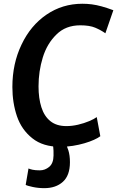

<svg xmlns="http://www.w3.org/2000/svg" viewBox="-20 -775 624 1024"><path d="M302 8Q209 8 152.5 -37.5Q95 -83 70.5 -154.8Q46 -226.5 46 -311Q46 -436 95 -537.5Q143 -639 228 -697Q313 -755 419 -755Q445 -755 469.8 -751.8Q494.5 -748.5 522 -741Q549.5 -733.5 584.5 -720.5L542 -597.5Q518 -614.5 488 -627.2Q458 -640 408 -640Q330 -640 281 -591Q231 -542.5 208.2 -468.5Q185.5 -394.5 185.5 -314.5Q185.5 -250.5 200.8 -202.8Q216 -155 248.8 -128.8Q281.5 -102.5 334 -102.5Q364.5 -102.5 396.5 -110Q428.5 -117.5 455.2 -128.8Q482 -140 496 -150.5L515 -48.5Q503.5 -39.5 481.5 -29.5Q459.5 -19.5 430.5 -11Q401.5 -2.5 368.5 2.8Q335.5 8 302 8ZM216 228.5Q184 228.5 154.8 222.2Q125.5 216 117 211L132 123.5Q139 127 153.5 130.2Q168 133.5 192.5 133.5Q220 133.5 242.5 114.8Q265 96 265.5 54.5Q266 26 264 10.5Q262 -5 260 -15L288 -17L326 -15Q336 -0.5 344.5 26.5Q353 53.5 353 90Q353 160.5 315.5 194.5Q278 228.5 216 228.5Z"/></svg>

Font: Merriweather Sans SemiBold
Style: Italic
Weight: 600
Italic angle: -7.5°
Designer: Eben Sorkin
Foundry: Eben Sorkin
Version: Version 2.001